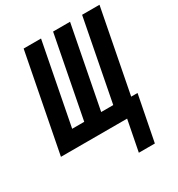

<svg xmlns="http://www.w3.org/2000/svg" viewBox="-209 -789 1043 1125"><g transform="rotate(-30 312.5 -226.0)"><path d="M-7.8 0 120.1 -658.7H237.8L131.3 -109.4H212.9L319.3 -658.7H434.1L327.6 -109.4H409.2L515.6 -658.7H633.3L524.9 -99.6H567.9L507.8 207.5H399.4L439.9 0Z"/></g></svg>

Font: Liberation Mono
Style: Bold Italic
Weight: 700
Italic angle: -12°
Monospace: yes
Designer: Steve Matteson
Foundry: Ascender Corporation
Version: Version 2.1.5